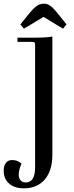

<svg xmlns="http://www.w3.org/2000/svg" viewBox="-91 -835 403 1045"><path d="M39 -679 20 -702 61 -753Q91 -790 108.5 -802.5Q126 -815 149 -815Q168 -815 185.5 -801.5Q203 -788 232 -751L271 -702L252 -679L146 -743ZM39 190Q-12 190 -41.5 164Q-71 138 -71 95Q-71 67 -59 51.5Q-47 36 -25 36Q6 36 26 56Q11 89 11 117Q11 136 21.5 147Q32 158 49 158Q100 158 100 76V-595Q100 -607 86 -607H4V-630H97Q160 -630 194 -636V8Q194 94 152.5 142Q111 190 39 190Z"/></svg>

Font: Arapey
Style: Regular
Weight: 400
Designer: Eduardo Rodriguez Tunni
Foundry: Eduardo Rodriguez Tunni
Version: Version 4.000